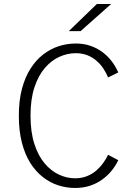

<svg xmlns="http://www.w3.org/2000/svg" viewBox="-20 -922 690 953"><path d="M352.5 11Q309.5 11 268.8 -2.2Q228 -15.5 192.5 -43.2Q157 -71 130.2 -113.5Q103.5 -156 88.5 -214.5Q73.5 -273 73.5 -348Q73.5 -423 89 -481.2Q104.5 -539.5 131.8 -582Q159 -624.5 194.8 -652Q230.5 -679.5 271.8 -692.8Q313 -706 356 -706Q396 -706 429.2 -694.5Q462.5 -683 489 -663Q515.5 -643 535 -617.2Q554.5 -591.5 567 -562.5L516.5 -537.5Q507.5 -560 493.2 -581.5Q479 -603 459.2 -620.2Q439.5 -637.5 413.8 -647.8Q388 -658 355.5 -658Q315 -658 275.2 -640.2Q235.5 -622.5 203 -585Q170.5 -547.5 151 -488.8Q131.5 -430 131.5 -348Q131.5 -266 150.8 -207Q170 -148 202 -110.5Q234 -73 273.2 -55Q312.5 -37 352 -37Q385 -37 411.2 -47.5Q437.5 -58 457.5 -75.2Q477.5 -92.5 492.2 -113Q507 -133.5 516.5 -153.5L567 -127Q555 -101 535.2 -76.2Q515.5 -51.5 488.8 -31.8Q462 -12 427.8 -0.5Q393.5 11 352.5 11ZM380 -767.5H321.5L460.5 -902H531.5Z"/></svg>

Font: Trispace Thin ExtraLight
Style: Regular
Weight: 250
Version: Version 1.210